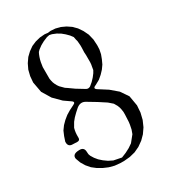

<svg xmlns="http://www.w3.org/2000/svg" viewBox="-176 -859 852 936"><g transform="rotate(-30 250.0 -391.5)"><path d="M82 -182.6Q111.3 -184.6 111.3 -155.3L112.3 -142.6L116.2 -131.8L127 -114.3L140.6 -97.7L158.2 -82L178.7 -67.4L202.1 -55.7L246.1 -46.9L272.5 -57.6L296.9 -70.3L318.4 -85L346.7 -120.1L350.6 -130.9L354.5 -141.6L359.4 -166L361.3 -179.7L363.3 -220.7V-235.4L361.3 -250L358.4 -262.7L353.5 -275.4L342.8 -293.9L320.3 -313.5L278.3 -340.8L229.5 -370.1Q205.1 -384.8 180.7 -365.2L161.1 -347.7L144.5 -331.1L130.9 -314.5L116.2 -289.1L113.3 -277.3L111.3 -264.6L110.4 -252V-237.3Q111.3 -221.7 95.7 -221.7L72.3 -222.7Q43 -221.7 44.9 -252L53.7 -278.3L64.5 -303.7L80.1 -325.2L98.6 -343.8L119.1 -360.4L141.6 -374L167 -386.7Q187.5 -395.5 169.9 -407.2L134.8 -431.6L94.7 -471.7L64.5 -521.5L53.7 -580.1L56.6 -614.3L64.5 -646.5L78.1 -674.8L95.7 -700.2L116.2 -719.7L139.6 -736.3L165 -747.1L192.4 -753.9L219.7 -755.9L237.3 -753.9L252.9 -755.9L279.3 -753.9L305.7 -747.1L331.1 -735.4L354.5 -719.7L375 -699.2L391.6 -674.8L405.3 -646.5L413.1 -614.3L415 -580.1L414.1 -558.6L409.2 -534.2L400.4 -510.7L389.6 -487.3L375 -466.8L357.4 -448.2L337.9 -431.6L311.5 -417Q288.1 -408.2 308.6 -395.5L357.4 -364.3L397.5 -330.1L426.8 -287.1L436.5 -230.5L433.6 -191.4L424.8 -155.3L410.2 -122.1L390.6 -93.8L368.2 -71.3L340.8 -51.8L311.5 -38.1L280.3 -30.3L248 -27.3H226.6L195.3 -30.3L166 -38.1L138.7 -49.8L113.3 -64.5L90.8 -82L72.3 -103.5L57.6 -127.9L47.9 -154.3Q43 -181.6 82 -182.6ZM222.7 -738.3 199.2 -728.5 179.7 -717.8 161.1 -704.1 152.3 -695.3 147.5 -685.5 142.6 -672.9 138.7 -660.2 135.7 -647.5 133.8 -634.8 131.8 -622.1V-608.4V-593.8V-569.3V-556.6L133.8 -544.9L136.7 -533.2L141.6 -521.5L147.5 -510.7L154.3 -501L174.8 -480.5L186.5 -472.7L216.8 -451.2L261.7 -423.8Q272.5 -418 284.2 -424.8L301.8 -439.5L317.4 -456.1L330.1 -472.7L337.9 -486.3L340.8 -503.9L342.8 -514.6L343.8 -527.3V-567.4L342.8 -583L343.8 -608.4V-622.1L341.8 -646.5L338.9 -657.2L335.9 -672.9L324.2 -688.5L308.6 -704.1L292 -717.8L272.5 -729.5L251 -738.3L237.3 -741.2ZM374 -581.1H383.8H377.9ZM79.1 -581.1H100.6H93.8Z"/></g></svg>

Font: B2 Hana
Style: Regular
Weight: 500
Version: 2020-08-05; (max)